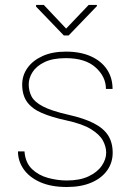

<svg xmlns="http://www.w3.org/2000/svg" viewBox="-20 -747 538 777"><path d="M250.5 9.8Q186.5 9.8 142.3 -10Q98.1 -29.8 75.4 -62.7Q52.7 -95.7 52.7 -134.3H79.1Q82.5 -88.9 109.1 -63.2Q135.7 -37.6 174.1 -27.1Q212.4 -16.6 250.5 -16.6Q302.7 -16.6 338.1 -33.2Q373.5 -49.8 391.6 -75.9Q409.7 -102.1 409.7 -129.4Q409.7 -153.3 396.5 -178Q383.3 -202.6 348.6 -224.1Q314 -245.6 248.5 -259.8Q189.5 -272.5 149.7 -289.6Q109.9 -306.6 89.8 -334.2Q69.8 -361.8 69.8 -404.8Q69.8 -441.9 91.1 -471.9Q112.3 -502 151.9 -520Q191.4 -538.1 246.6 -538.1Q305.7 -538.1 347.9 -519Q390.1 -500 412.8 -466.1Q435.5 -432.1 435.5 -387.2H408.7Q408.7 -436.5 366.9 -474.1Q325.2 -511.7 246.6 -511.7Q193.4 -511.7 160.2 -495.6Q127 -479.5 111.6 -455.1Q96.2 -430.7 96.2 -405.8Q96.2 -378.9 107.7 -356.7Q119.1 -334.5 153.6 -316.4Q188 -298.3 256.3 -282.7Q319.3 -268.6 358.9 -248.5Q398.4 -228.5 417.2 -199.5Q436 -170.4 436 -128.9Q436 -88.4 413.3 -56.9Q390.6 -25.4 349.1 -7.8Q307.6 9.8 250.5 9.8ZM372.1 -722.2 257.8 -603.5H238.3L126 -720.2V-727.1H157.2L247.6 -631.3L338.9 -727.1H372.1Z"/></svg>

Font: Heebo Thin
Style: Regular
Weight: 250
Designer: Oded Ezer
Foundry: Ezer Type House
Version: Version 3.100